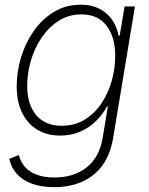

<svg xmlns="http://www.w3.org/2000/svg" viewBox="-20 -568 625 803"><path d="M206.5 214.8Q153.3 214.8 114 200.4Q74.7 186 50.5 159.4Q26.4 132.8 18.6 96.2L59.1 80.6Q65.9 108.9 84.2 129.9Q102.5 150.9 133.3 162.6Q164.1 174.3 207.5 174.3Q288.6 174.3 342.3 132.1Q396 89.8 409.7 7.3L431.2 -123.5L427.2 -122.6Q408.2 -86.9 379.2 -59.3Q350.1 -31.7 313 -16.4Q275.9 -1 231.9 -1Q175.8 -1 135 -26.1Q94.2 -51.3 72 -97.4Q49.8 -143.6 49.8 -207Q49.8 -268.1 68.1 -328.4Q86.4 -388.7 121.3 -438.5Q156.2 -488.3 205.8 -518.3Q255.4 -548.3 317.4 -548.3Q353 -548.3 380.1 -538.1Q407.2 -527.8 427 -510Q446.8 -492.2 459 -468.5Q471.2 -444.8 476.1 -418.5L480.5 -418.9L501 -541H544.4L452.6 12.2Q440.9 80.1 407.2 125.2Q373.5 170.4 322 192.6Q270.5 214.8 206.5 214.8ZM237.8 -42Q292.5 -42 334.2 -67.6Q376 -93.3 404.5 -136Q433.1 -178.7 447.5 -230.7Q461.9 -282.7 461.9 -335.9Q461.9 -412.6 425.8 -460.2Q389.6 -507.8 320.8 -507.8Q267.6 -507.8 225.8 -481.2Q184.1 -454.6 154.3 -410.9Q124.5 -367.2 109.1 -314.2Q93.8 -261.2 93.8 -208.5Q93.8 -131.8 131.1 -86.9Q168.5 -42 237.8 -42Z"/></svg>

Font: Inter 17pt ExtraLight
Style: Italic
Weight: 250
Italic angle: -9.3988°
Version: Version 4.001;git-66647c0bb